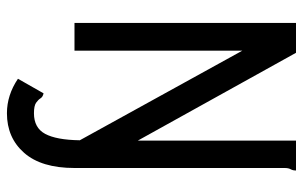

<svg xmlns="http://www.w3.org/2000/svg" viewBox="-176 -486 853 540"><g transform="rotate(90 250.0 -216.5)"><path d="M376 -623H460Q460 -614 456.5 -608Q453 -602 453 -591V0Q453 93 410.5 141.5Q368 190 299 190Q248 190 202 159L243 87Q253 89 257 95.5Q261 102 269.5 108Q278 114 299 114Q340 114 357 82.5Q374 51 375 -15L123 -472V0H45V-623H129L376 -178Z"/></g></svg>

Font: Inconsolata Medium
Style: Regular
Weight: 500
Monospace: yes
Designer: Raph Levien, Cyreal, Brenton Simpson
Foundry: Raph Levien, Cyreal, Google
Version: Version 3.001; ttfautohint (v1.8.2.53-6de2)